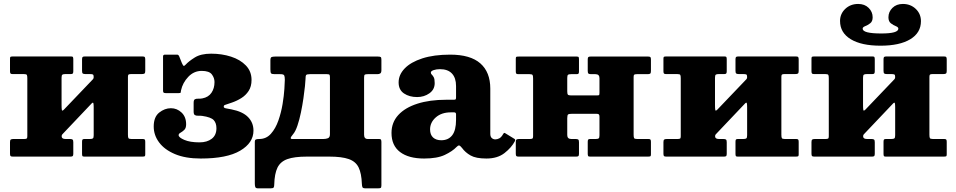

<svg xmlns="http://www.w3.org/2000/svg" viewBox="-20 -814 4970 998"><path d="M645 -114Q645 -101 647.5 -96.2Q650 -91.5 663 -91.5H722Q730.5 -91.5 732.8 -88.2Q735 -85 735 -76.5V-11Q735 -3 731.5 -1.5Q728 0 719.5 0H417.5Q409.5 0 408 -3.8Q406.5 -7.5 406.5 -15.5V-77Q406.5 -85.5 408.8 -88.5Q411 -91.5 419 -91.5H447Q459 -91.5 463 -94.8Q467 -98 467 -111V-256.5Q467 -271 465.5 -277.2Q464 -283.5 457 -277L308.5 -120.5Q305.5 -117.5 303 -114.5Q300.5 -111.5 300.5 -105Q300.5 -91.5 321 -91.5H343.5Q353.5 -91.5 357.2 -88.5Q361 -85.5 361 -74.5V-15Q361 -6 358.2 -3Q355.5 0 347 0H46Q37 0 34.5 -3.2Q32 -6.5 32 -16V-75.5Q32 -86 36.2 -88.8Q40.5 -91.5 50 -91.5H105Q115 -91.5 118.5 -93.8Q122 -96 122 -105.5V-406.5Q122 -419.5 119.8 -424.2Q117.5 -429 104 -429H45Q37 -429 34.5 -432.2Q32 -435.5 32 -444V-509.5Q32 -518 35.8 -519.2Q39.5 -520.5 47.5 -520.5H350Q357.5 -520.5 359.2 -517Q361 -513.5 361 -505V-443.5Q361 -435.5 358.5 -432.2Q356 -429 348.5 -429H320Q308 -429 304 -425.8Q300 -422.5 300 -409.5V-269Q300 -249.5 301.5 -242.2Q303 -235 312.5 -244.5L462.5 -401.5Q465.5 -404.5 466.2 -408Q467 -411.5 467 -413.5Q467 -425 462.5 -427Q458 -429 446 -429H424Q414 -429 410.2 -432Q406.5 -435 406.5 -446V-505.5Q406.5 -514.5 409.2 -517.5Q412 -520.5 420.5 -520.5H721Q730 -520.5 732.5 -517.2Q735 -514 735 -504.5V-445Q735 -434.5 731 -431.8Q727 -429 717 -429H662Q652.5 -429 648.8 -426.8Q645 -424.5 645 -415Z M779 -156.5Q779 -206 807.5 -228.8Q836 -251.5 868.5 -251.5Q900 -251.5 923.8 -229Q947.5 -206.5 947.5 -168Q947.5 -148 937.8 -138.8Q928 -129.5 918.2 -124.2Q908.5 -119 908.5 -111.5Q908.5 -99.5 938.2 -86.8Q968 -74 1017 -74Q1056.5 -74 1080.8 -92.8Q1105 -111.5 1105 -147.5Q1105 -174.5 1090.8 -189.8Q1076.5 -205 1031.5 -211.5Q1020 -213 1009.8 -212.5Q999.5 -212 993 -215.8Q986.5 -219.5 986.5 -234V-279.5Q986.5 -294.5 993 -298Q999.5 -301.5 1009.8 -301Q1020 -300.5 1031.5 -302.5Q1063.5 -308.5 1079.2 -331.8Q1095 -355 1095 -387.5Q1095 -409 1081.2 -427.2Q1067.5 -445.5 1028.5 -445.5Q988 -445.5 958.8 -414.8Q929.5 -384 921 -344.5Q919.5 -336.5 919.2 -333.2Q919 -330 909 -330H842Q833.5 -330 830.5 -332.5Q827.5 -335 827.5 -343V-520.5Q827.5 -530 837.5 -530H901Q907.5 -530 911.5 -521L925.5 -486Q931.5 -473 934.5 -471.5Q937.5 -470 945 -478Q961 -495.5 992.5 -515.2Q1024 -535 1077.5 -535Q1133 -535 1181 -519.5Q1229 -504 1258.2 -473.5Q1287.5 -443 1287.5 -398.5Q1287.5 -364.5 1272.5 -341.5Q1257.5 -318.5 1234.2 -304Q1211 -289.5 1186 -281Q1157 -270.5 1150 -268.8Q1143 -267 1143 -259Q1143 -253 1154.8 -250.8Q1166.5 -248.5 1183 -245.5Q1241.5 -234 1269.5 -205.2Q1297.5 -176.5 1297.5 -135Q1297.5 -71.5 1228.5 -30.8Q1159.5 10 1023.5 10Q944 10 889.5 -13Q835 -36 807 -73.8Q779 -111.5 779 -156.5Z M1872.5 -410.5V-113.5Q1872.5 -91.5 1891.5 -91.5H1951.5Q1959 -91.5 1960.8 -87Q1962.5 -82.5 1962.5 -75.5V149.5Q1962.5 160.5 1958.8 162.8Q1955 165 1943.5 165H1880.5Q1866.5 165 1864 159.2Q1861.5 153.5 1861 141.5Q1859 87 1844 56.2Q1829 25.5 1792.8 12.8Q1756.5 0 1691.5 0H1575.5Q1510 0 1473.8 13Q1437.5 26 1422.2 57.5Q1407 89 1405.5 144.5Q1405.5 156 1402.5 160.5Q1399.5 165 1386.5 165H1321.5Q1309 165 1306.8 157.8Q1304.5 150.5 1304.5 139.5V-77.5Q1304.5 -85.5 1309 -88.5Q1313.5 -91.5 1327.5 -91.5Q1364 -91.5 1388.2 -118.8Q1412.5 -146 1427 -187.5Q1441.5 -229 1448.8 -273Q1456 -317 1458.2 -351.8Q1460.5 -386.5 1460.5 -399Q1460.5 -416 1457.2 -422.2Q1454 -428.5 1437 -428.5H1408Q1392.5 -428.5 1389 -433Q1385.5 -437.5 1385.5 -453.5V-500Q1385.5 -514.5 1391.2 -517.2Q1397 -520 1410.5 -520H1944.5Q1956 -520 1959.2 -517.2Q1962.5 -514.5 1962.5 -503V-449.5Q1962.5 -436.5 1956.8 -432.5Q1951 -428.5 1941.5 -428.5H1891.5Q1879.5 -428.5 1876 -425.8Q1872.5 -423 1872.5 -410.5ZM1590.5 -428.5Q1574.5 -428.5 1571.2 -423.8Q1568 -419 1568 -402.5Q1568 -393.5 1565.2 -366.5Q1562.5 -339.5 1557.2 -303.2Q1552 -267 1544.2 -229.5Q1536.5 -192 1526.2 -161.5Q1516 -131 1503.5 -116.5Q1491 -101.5 1491 -96.5Q1491 -91.5 1498.8 -91.5Q1506.5 -91.5 1517.5 -91.5H1661Q1674 -91.5 1684.5 -95.5Q1695 -99.5 1695 -116.5V-411.5Q1695 -421 1693 -424.8Q1691 -428.5 1680 -428.5Z M2015 -123Q2015 -177.5 2050.2 -216Q2085.5 -254.5 2149.5 -275Q2213.5 -295.5 2299.5 -295.5H2337.5Q2346 -295.5 2348.2 -297.5Q2350.5 -299.5 2350.5 -308.5V-367Q2350.5 -409 2329.2 -431.8Q2308 -454.5 2267 -454.5Q2248 -454.5 2233.8 -449.5Q2219.5 -444.5 2219.5 -437Q2219.5 -430.5 2224.5 -426Q2229.5 -421.5 2234.5 -412.5Q2239.5 -403.5 2239.5 -382Q2239.5 -348.5 2212 -329Q2184.5 -309.5 2148 -309.5Q2108 -309.5 2080 -328.2Q2052 -347 2052 -385.5Q2052 -425.5 2083.5 -458.2Q2115 -491 2175 -510.5Q2235 -530 2320 -530Q2425 -530 2476.8 -484.5Q2528.5 -439 2528.5 -353.5V-118.5Q2528.5 -103.5 2536.2 -96.5Q2544 -89.5 2554.5 -89.5Q2565 -89.5 2575.5 -95Q2586 -100.5 2595.5 -117.5Q2600.5 -126.5 2607 -121L2653.5 -92.5Q2660.5 -88.5 2656.5 -80.5Q2639 -47 2602.5 -18.5Q2566 10 2508.5 10H2508Q2454 10 2426.2 -5.8Q2398.5 -21.5 2381.5 -45Q2372 -57 2366.5 -57.8Q2361 -58.5 2353 -50Q2331.5 -27.5 2292 -8.8Q2252.5 10 2184.5 10Q2104 10 2059.5 -23.8Q2015 -57.5 2015 -123ZM2215.5 -141.5Q2215.5 -113.5 2231.2 -99.2Q2247 -85 2273.5 -85Q2310.5 -85 2330.5 -110.8Q2350.5 -136.5 2350.5 -191V-220Q2350.5 -230 2340.5 -230H2323.5Q2275 -230 2245.2 -203.8Q2215.5 -177.5 2215.5 -141.5Z M3273.5 -114Q3273.5 -101 3276 -96.2Q3278.5 -91.5 3291.5 -91.5H3350.5Q3359 -91.5 3361.2 -88.2Q3363.5 -85 3363.5 -76.5V-11Q3363.5 -3 3360 -1.5Q3356.5 0 3348 0H3046Q3038.5 0 3036.8 -3.8Q3035 -7.5 3035 -15.5V-77Q3035 -85.5 3037.5 -88.5Q3040 -91.5 3047.5 -91.5H3076Q3088 -91.5 3092 -94.8Q3096 -98 3096 -111V-207Q3096 -216 3093 -219.2Q3090 -222.5 3080.5 -222.5H2953Q2938 -222.5 2933.2 -219.2Q2928.5 -216 2928.5 -199.5V-112Q2928.5 -91.5 2949.5 -91.5H2972Q2982 -91.5 2985.8 -88.5Q2989.5 -85.5 2989.5 -74.5V-15Q2989.5 -6 2986.8 -3Q2984 0 2975.5 0H2675Q2666 0 2663.5 -3.2Q2661 -6.5 2661 -16V-75.5Q2661 -86 2665 -88.8Q2669 -91.5 2679 -91.5H2734Q2743.5 -91.5 2747.2 -93.8Q2751 -96 2751 -105.5V-406Q2751 -419 2748.5 -423.8Q2746 -428.5 2733 -428.5H2674Q2665.5 -428.5 2663.2 -431.8Q2661 -435 2661 -443.5V-509Q2661 -517.5 2664.5 -518.8Q2668 -520 2676.5 -520H2978.5Q2986.5 -520 2988 -516.5Q2989.5 -513 2989.5 -504.5V-443Q2989.5 -434.5 2987.2 -431.5Q2985 -428.5 2977 -428.5H2948.5Q2936.5 -428.5 2932.5 -425.2Q2928.5 -422 2928.5 -409V-339.5Q2928.5 -326.5 2931.8 -322.2Q2935 -318 2948.5 -318H3081Q3092 -318 3094 -319.8Q3096 -321.5 3096 -333V-408Q3096 -428.5 3075 -428.5H3052.5Q3042.5 -428.5 3038.8 -431.5Q3035 -434.5 3035 -445.5V-505Q3035 -514 3037.8 -517Q3040.5 -520 3049 -520H3349.5Q3358.5 -520 3361 -516.8Q3363.5 -513.5 3363.5 -504V-444.5Q3363.5 -434 3359.5 -431.2Q3355.5 -428.5 3345.5 -428.5H3290.5Q3281 -428.5 3277.2 -426.2Q3273.5 -424 3273.5 -414.5Z M4041.5 -114Q4041.5 -101 4044 -96.2Q4046.5 -91.5 4059.5 -91.5H4118.5Q4127 -91.5 4129.2 -88.2Q4131.5 -85 4131.5 -76.5V-11Q4131.5 -3 4128 -1.5Q4124.5 0 4116 0H3814Q3806 0 3804.5 -3.8Q3803 -7.5 3803 -15.5V-77Q3803 -85.5 3805.2 -88.5Q3807.5 -91.5 3815.5 -91.5H3843.5Q3855.5 -91.5 3859.5 -94.8Q3863.5 -98 3863.5 -111V-256.5Q3863.5 -271 3862 -277.2Q3860.5 -283.5 3853.5 -277L3705 -120.5Q3702 -117.5 3699.5 -114.5Q3697 -111.5 3697 -105Q3697 -91.5 3717.5 -91.5H3740Q3750 -91.5 3753.8 -88.5Q3757.5 -85.5 3757.5 -74.5V-15Q3757.5 -6 3754.8 -3Q3752 0 3743.5 0H3442.5Q3433.5 0 3431 -3.2Q3428.5 -6.5 3428.5 -16V-75.5Q3428.5 -86 3432.8 -88.8Q3437 -91.5 3446.5 -91.5H3501.5Q3511.5 -91.5 3515 -93.8Q3518.5 -96 3518.5 -105.5V-406.5Q3518.5 -419.5 3516.2 -424.2Q3514 -429 3500.5 -429H3441.5Q3433.5 -429 3431 -432.2Q3428.5 -435.5 3428.5 -444V-509.5Q3428.5 -518 3432.2 -519.2Q3436 -520.5 3444 -520.5H3746.5Q3754 -520.5 3755.8 -517Q3757.5 -513.5 3757.5 -505V-443.5Q3757.5 -435.5 3755 -432.2Q3752.5 -429 3745 -429H3716.5Q3704.5 -429 3700.5 -425.8Q3696.5 -422.5 3696.5 -409.5V-269Q3696.5 -249.5 3698 -242.2Q3699.5 -235 3709 -244.5L3859 -401.5Q3862 -404.5 3862.8 -408Q3863.5 -411.5 3863.5 -413.5Q3863.5 -425 3859 -427Q3854.5 -429 3842.5 -429H3820.5Q3810.5 -429 3806.8 -432Q3803 -435 3803 -446V-505.5Q3803 -514.5 3805.8 -517.5Q3808.5 -520.5 3817 -520.5H4117.5Q4126.5 -520.5 4129 -517.2Q4131.5 -514 4131.5 -504.5V-445Q4131.5 -434.5 4127.5 -431.8Q4123.5 -429 4113.5 -429H4058.5Q4049 -429 4045.2 -426.8Q4041.5 -424.5 4041.5 -415Z M4673 -793.5Q4713 -793.5 4740 -767.8Q4767 -742 4767 -704Q4767 -643.5 4711.5 -610Q4656 -576.5 4557 -576.5Q4457.5 -576.5 4402 -610.2Q4346.5 -644 4346.5 -705Q4346.5 -742 4373.5 -767.8Q4400.5 -793.5 4441 -793.5Q4474.5 -793.5 4495.2 -773Q4516 -752.5 4516 -724Q4516 -702.5 4503 -692.8Q4490 -683 4477 -678Q4464 -673 4464 -665Q4464 -640 4561 -640Q4649.5 -640 4649.5 -665Q4649.5 -673 4636.5 -678Q4623.5 -683 4610.8 -692.8Q4598 -702.5 4598 -724Q4598 -752.5 4618.8 -773Q4639.5 -793.5 4673 -793.5ZM4811 -114Q4811 -101 4813.5 -96.2Q4816 -91.5 4829 -91.5H4888Q4896.5 -91.5 4898.8 -88.2Q4901 -85 4901 -76.5V-11Q4901 -3 4897.5 -1.5Q4894 0 4885.5 0H4583.5Q4575.5 0 4574 -3.8Q4572.5 -7.5 4572.5 -15.5V-77Q4572.5 -85.5 4574.8 -88.5Q4577 -91.5 4585 -91.5H4613Q4625 -91.5 4629 -94.8Q4633 -98 4633 -111V-256.5Q4633 -271 4631.5 -277.2Q4630 -283.5 4623 -277L4474.5 -120.5Q4471.5 -117.5 4469 -114.5Q4466.5 -111.5 4466.5 -105Q4466.5 -91.5 4487 -91.5H4509.5Q4519.5 -91.5 4523.2 -88.5Q4527 -85.5 4527 -74.5V-15Q4527 -6 4524.2 -3Q4521.5 0 4513 0H4212Q4203 0 4200.5 -3.2Q4198 -6.5 4198 -16V-75.5Q4198 -86 4202.2 -88.8Q4206.5 -91.5 4216 -91.5H4271Q4281 -91.5 4284.5 -93.8Q4288 -96 4288 -105.5V-406.5Q4288 -419.5 4285.8 -424.2Q4283.5 -429 4270 -429H4211Q4203 -429 4200.5 -432.2Q4198 -435.5 4198 -444V-509.5Q4198 -518 4201.8 -519.2Q4205.5 -520.5 4213.5 -520.5H4516Q4523.5 -520.5 4525.2 -517Q4527 -513.5 4527 -505V-443.5Q4527 -435.5 4524.5 -432.2Q4522 -429 4514.5 -429H4486Q4474 -429 4470 -425.8Q4466 -422.5 4466 -409.5V-269Q4466 -249.5 4467.5 -242.2Q4469 -235 4478.5 -244.5L4628.5 -401.5Q4631.5 -404.5 4632.2 -408Q4633 -411.5 4633 -413.5Q4633 -425 4628.5 -427Q4624 -429 4612 -429H4590Q4580 -429 4576.2 -432Q4572.5 -435 4572.5 -446V-505.5Q4572.5 -514.5 4575.2 -517.5Q4578 -520.5 4586.5 -520.5H4887Q4896 -520.5 4898.5 -517.2Q4901 -514 4901 -504.5V-445Q4901 -434.5 4897 -431.8Q4893 -429 4883 -429H4828Q4818.5 -429 4814.8 -426.8Q4811 -424.5 4811 -415Z"/></svg>

Font: Besley* Heavy
Style: Regular
Weight: 800
Designer: Owen Earl
Foundry: indestructible type*
Version: Version 3.000; ttfautohint (v1.8.3)